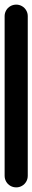

<svg xmlns="http://www.w3.org/2000/svg" viewBox="-20 -810 140 830"><path d="M0 -50.3H100V-740.3H0ZM50.3 -100Q36.3 -100 24.8 -93.3Q13.3 -86.7 6.7 -75.2Q0 -63.7 0 -50.3Q0 -36.3 6.7 -24.8Q13.3 -13.3 24.8 -6.7Q36.3 0 50.3 0Q63.7 0 75.2 -6.7Q86.7 -13.3 93.3 -24.8Q100 -36.3 100 -50.3Q100 -63.7 93.3 -75.2Q86.7 -86.7 75.2 -93.3Q63.7 -100 50.3 -100ZM50.3 -790Q36.3 -790 24.8 -783.3Q13.3 -776.7 6.7 -765.2Q0 -753.7 0 -740.3Q0 -726.3 6.7 -714.8Q13.3 -703.3 24.8 -696.7Q36.3 -690 50.3 -690Q63.7 -690 75.2 -696.7Q86.7 -703.3 93.3 -714.8Q100 -726.3 100 -740.3Q100 -753.7 93.3 -765.2Q86.7 -776.7 75.2 -783.3Q63.7 -790 50.3 -790Z"/></svg>

Font: Wavefont Thin
Style: Regular
Weight: 100
Monospace: yes
Version: Version 3.005;gftools[0.9.33]